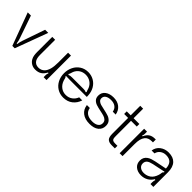

<svg xmlns="http://www.w3.org/2000/svg" viewBox="204 -1900 3046 3046"><g transform="rotate(45 1727.5 -376.5)"><path d="M226 0 23 -549H94L225 -170Q233 -147 237.5 -128Q242 -109 247 -76H260Q265 -109 269.5 -128Q274 -147 282 -170L413 -549H483L280 0Z M600 -74Q583 -105 578 -139.5Q573 -174 573 -212V-549H638V-209Q638 -138 662 -99Q694 -48 762 -48Q825 -48 867 -93Q897 -127 912.5 -183.5Q928 -240 928 -332V-549H993V0H928V-48Q928 -64 930.5 -74Q933 -84 940 -95L926 -103Q895 -44 852.5 -17Q810 10 748 10Q698 10 660 -12.5Q622 -35 600 -74Z M1112 -274Q1112 -351 1144 -416Q1176 -481 1235.5 -520Q1295 -559 1373 -559Q1442 -559 1499.5 -527Q1557 -495 1593 -435Q1629 -375 1633 -293Q1634 -284 1634 -263H1250Q1193 -263 1168 -265L1164 -250Q1173 -248 1176.5 -240.5Q1180 -233 1184 -217Q1189 -196 1192 -187Q1214 -122 1262.5 -85Q1311 -48 1374 -48Q1439 -48 1486 -83Q1533 -118 1553 -173H1622Q1597 -92 1533 -41Q1469 10 1374 10Q1299 10 1239 -27Q1179 -64 1145.5 -129Q1112 -194 1112 -274ZM1181 -303Q1201 -312 1215.5 -314Q1230 -316 1250 -316H1505Q1523 -316 1536 -314Q1549 -312 1568 -303L1578 -317Q1570 -325 1565 -347Q1558 -372 1553 -384Q1530 -439 1482 -470Q1434 -501 1374 -501Q1314 -501 1268.5 -471.5Q1223 -442 1200 -388Q1194 -375 1187 -348Q1184 -338 1180.5 -330Q1177 -322 1172 -317Z M1726 -173H1792Q1800 -114 1844.5 -81Q1889 -48 1969 -48Q2034 -48 2071.5 -74Q2109 -100 2109 -147Q2109 -184 2086.5 -205.5Q2064 -227 2031 -237.5Q1998 -248 1942 -259Q1879 -272 1840 -285Q1801 -298 1774 -327Q1747 -356 1747 -406Q1747 -478 1801.5 -518.5Q1856 -559 1942 -559Q2030 -559 2086.5 -513Q2143 -467 2156 -389H2091Q2082 -443 2043 -472Q2004 -501 1942 -501Q1881 -501 1846.5 -477.5Q1812 -454 1812 -413Q1812 -382 1832.5 -363Q1853 -344 1883.5 -334.5Q1914 -325 1967 -315Q2034 -301 2075 -287Q2116 -273 2145 -241Q2174 -209 2174 -153Q2174 -78 2119.5 -34Q2065 10 1966 10Q1862 10 1799.5 -38.5Q1737 -87 1726 -173Z M2456 0Q2391 0 2362 -29.5Q2333 -59 2333 -138V-491H2244V-549H2333V-763H2398V-549H2527V-491H2398V-151Q2398 -115 2402.5 -96.5Q2407 -78 2422.5 -68Q2438 -58 2471 -58H2526V0Z M2634 0V-549H2699V-501Q2699 -485 2696.5 -475Q2694 -465 2687 -454L2701 -446Q2726 -505 2766 -532Q2806 -559 2868 -559H2886V-495H2861Q2782 -495 2744 -447Q2720 -417 2709.5 -374Q2699 -331 2699 -268V0Z M2942 -146Q2942 -219 3001 -261Q3027 -279 3058.5 -289.5Q3090 -300 3129 -308L3325 -347Q3322 -423 3288 -461Q3252 -501 3176 -501Q3120 -501 3078.5 -470Q3037 -439 3027 -389H2962Q2974 -468 3034.5 -513.5Q3095 -559 3177 -559Q3280 -559 3334 -502Q3390 -443 3390 -328V0H3325V-38Q3325 -65 3335 -98L3321 -105Q3290 -51 3239 -21Q3186 10 3119 10Q3042 10 2992 -31.5Q2942 -73 2942 -146ZM3218 -70Q3272 -96 3302 -161Q3319 -200 3322.5 -224.5Q3326 -249 3327 -254Q3329 -266 3333 -272Q3337 -278 3348 -280L3344 -296Q3310 -288 3251 -276L3130 -251Q3066 -237 3038 -214Q3007 -188 3007 -146Q3007 -100 3040 -74Q3073 -48 3124 -48Q3174 -48 3218 -70Z"/></g></svg>

Font: Open Sauce Sans Light
Style: Regular
Weight: 300
Designer: Alfredo Marco Pradil
Foundry: Creative Sauce Fz LLC
Version: Version 1.477